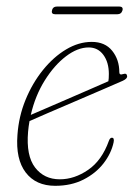

<svg xmlns="http://www.w3.org/2000/svg" viewBox="-20 -578 430 605"><path d="M338 -129.5Q330.5 -94.5 306.2 -63.2Q282 -32 243.2 -12.2Q204.5 7.5 154 7.5Q93 7.5 61 -34.5Q29 -76.5 35 -153Q39 -211 60.5 -263.5Q82 -316 115.2 -357.2Q148.5 -398.5 188.2 -422.2Q228 -446 269 -446Q311 -446 333.5 -418Q356 -390 356 -350.5Q356 -340.5 367.5 -344.5Q379.5 -348.5 380.5 -338.5Q382 -330.5 367 -323.5Q343 -313 301.8 -295.2Q260.5 -277.5 214.8 -257.8Q169 -238 130.2 -221.5Q91.5 -205 73 -196.5Q70 -180 68.5 -163Q62 -87.5 90.5 -50.2Q119 -13 168.5 -13Q214.5 -13 257.8 -42.8Q301 -72.5 323 -134Q326.5 -144 332.5 -144Q341 -144 338 -129.5ZM259.5 -428.5Q224.5 -428.5 187.8 -400.5Q151 -372.5 121 -324.5Q91 -276.5 77 -216Q95.5 -224 126.2 -237.2Q157 -250.5 192.8 -266Q228.5 -281.5 262.5 -296.2Q296.5 -311 321.5 -322Q323 -330 323 -345Q323 -381.5 305.8 -405Q288.5 -428.5 259.5 -428.5ZM144 -545.5Q146.5 -557.5 160.5 -557.5H355Q369 -557.5 366 -545.5Q362.5 -533 349 -533H154.5Q140.5 -533 144 -545.5Z"/></svg>

Font: Fraunces 72pt Soft Thin
Style: Italic
Weight: 100
Italic angle: -16°
Version: Version 1.000;[0bf87f6ff]